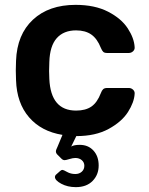

<svg xmlns="http://www.w3.org/2000/svg" viewBox="-20 -550 612 790"><path d="M292 220Q258 220 232 206Q206 192 206 178Q206 173 210 169L227 154Q232 149 237 149Q241 149 256 157.5Q271 166 290 166Q306 166 316.5 156.5Q327 147 327 132Q327 118 316.5 109Q306 100 290 100Q280 100 265.5 104.5Q251 109 246 109Q239 109 233 103L214 84Q210 79 210 73Q210 67 217 53L237 5Q150 -9 99.5 -67.5Q49 -126 46 -220L45 -260L46 -300Q50 -408 115.5 -469Q181 -530 291 -530Q370 -530 424.5 -502Q479 -474 505.5 -433.5Q532 -393 534 -356Q535 -346 527.5 -339Q520 -332 510 -332H421Q410 -332 405 -336.5Q400 -341 395 -353Q380 -391 355.5 -408Q331 -425 293 -425Q242 -425 213.5 -393Q185 -361 183 -295L182 -258L183 -225Q189 -95 293 -95Q332 -95 356 -111.5Q380 -128 395 -167Q399 -178 404.5 -183Q410 -188 421 -188H510Q520 -188 527.5 -181Q535 -174 534 -164Q532 -129 506.5 -89Q481 -49 427 -19.5Q373 10 294 10L273 53Q284 46 308 46Q343 46 364.5 69.5Q386 93 386 131Q386 169 361 194.5Q336 220 292 220Z"/></svg>

Font: Rubik AZ
Style: Regular
Weight: 500
Designer: Hubert and Fischer
Foundry: Hubert & Fischer
Version: Version 2.000